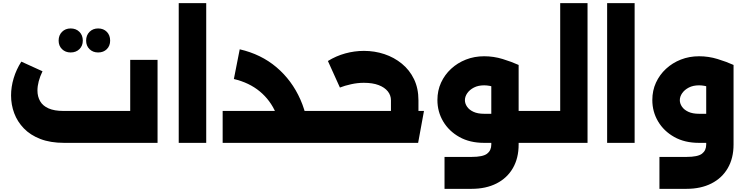

<svg xmlns="http://www.w3.org/2000/svg" viewBox="-20 -904 4715 1215"><path d="M385 0Q299 0 235.5 -24.5Q172 -49 131 -91.5Q90 -134 70 -187.5Q50 -241 50 -300Q50 -354 66.5 -409Q83 -464 115 -514L249 -453Q233 -420 225 -389.5Q217 -359 217 -331Q217 -293 234 -263.5Q251 -234 287.5 -218Q324 -202 380 -202H804V-525H977V0ZM601 -572Q568 -572 546.5 -593Q525 -614 525 -647Q525 -681 546.5 -702.5Q568 -724 601 -724Q635 -724 656 -702.5Q677 -681 677 -647Q677 -614 656 -593Q635 -572 601 -572ZM427 -572Q394 -572 372.5 -593Q351 -614 351 -647Q351 -681 372.5 -702.5Q394 -724 427 -724Q461 -724 482.5 -702.5Q504 -681 504 -647Q504 -614 482.5 -593Q461 -572 427 -572Z M1111 0V-884H1285V0Z M1819 0V-202H2011V0ZM2011 0V-202Q2019 -202 2025 -174.5Q2031 -147 2031 -102Q2031 -56 2025 -28Q2019 0 2011 0ZM1762 0Q1761 -106 1726 -188Q1691 -270 1624 -325.5Q1557 -381 1460 -404L1497 -592Q1632 -561 1729.5 -478.5Q1827 -396 1881 -274Q1935 -152 1936 0ZM1389 0V-202H1872V0Z M2454 -134V-269Q2454 -301 2434 -326Q2414 -351 2376 -365.5Q2338 -380 2282 -380Q2243 -380 2202 -371Q2161 -362 2131 -350L2055 -518Q2107 -550 2165 -566Q2223 -582 2283 -582Q2351 -582 2412.5 -561.5Q2474 -541 2523 -501Q2572 -461 2600 -403Q2628 -345 2628 -269V-134ZM2011 0V-202H2663L2626 0ZM2011 0Q2002 0 1996.5 -28Q1991 -56 1991 -102Q1991 -147 1996.5 -174.5Q2002 -202 2011 -202Z M3226 0V-202H3378V0ZM3378 0V-202Q3387 -202 3392.5 -174.5Q3398 -147 3398 -102Q3398 -56 3392.5 -28Q3387 0 3378 0ZM2793 291V89H2964Q3036 89 3062.5 68.5Q3089 48 3089 11V-493H3262V11Q3262 97 3225.5 160Q3189 223 3122 257Q3055 291 2964 291ZM3043 0Q2953 0 2887 -37Q2821 -74 2784.5 -135.5Q2748 -197 2748 -271Q2748 -331 2771 -381Q2794 -431 2834.5 -468.5Q2875 -506 2928.5 -527Q2982 -548 3044 -548Q3104 -548 3161 -530.5Q3218 -513 3262 -493L3192 -314Q3108 -364 3044 -364Q3006 -364 2979 -350Q2952 -336 2937 -314.5Q2922 -293 2922 -270Q2922 -249 2935.5 -229Q2949 -209 2976 -196.5Q3003 -184 3043 -184H3207V0Z M3378 0V-202H3525V-884H3698V0ZM3378 0Q3369 0 3363.5 -28Q3358 -56 3358 -102Q3358 -147 3363.5 -174.5Q3369 -202 3378 -202Z M3822 0V-884H3996V0Z M4153 291V89H4324Q4396 89 4422.5 68.5Q4449 48 4449 11V-493H4622V11Q4622 97 4585.5 160Q4549 223 4482 257Q4415 291 4324 291ZM4403 0Q4313 0 4247 -37Q4181 -74 4144.5 -135.5Q4108 -197 4108 -271Q4108 -331 4131 -381Q4154 -431 4194.5 -468.5Q4235 -506 4288.5 -527Q4342 -548 4404 -548Q4464 -548 4521 -530.5Q4578 -513 4622 -493L4552 -314Q4468 -364 4404 -364Q4366 -364 4339 -350Q4312 -336 4297 -314.5Q4282 -293 4282 -270Q4282 -249 4295.5 -229Q4309 -209 4336 -196.5Q4363 -184 4403 -184H4567V0Z"/></svg>

Font: Alexandria ExtraBold
Style: Regular
Weight: 800
Designer: Mohamed Gaber
Foundry: Kief Type Foundry
Version: Version 5.100